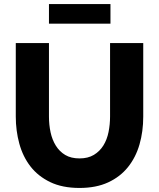

<svg xmlns="http://www.w3.org/2000/svg" viewBox="-20 -923 787 949"><path d="M373 -140Q415 -140 444 -157.5Q473 -175 491 -204Q509 -233 516.5 -270.5Q524 -308 524 -347V-710H688V-347Q688 -273 669.5 -209Q651 -145 612.5 -97Q574 -49 514.5 -21.5Q455 6 373 6Q288 6 228 -23Q168 -52 130.5 -100.5Q93 -149 75.5 -213Q58 -277 58 -347V-710H222V-347Q222 -306 230 -269Q238 -232 256 -203Q274 -174 302.5 -157Q331 -140 373 -140ZM222 -806V-903H526V-806Z"/></svg>

Font: Oxford Sans
Style: Regular
Weight: 800
Designer: Matt McInerney, Pablo Impallari, Rodrigo Fuenzalida
Foundry: Matt McInerney, Pablo Impallari, Rodrigo Fuenzalida
Version: Version 3.000g; ttfautohint (v1.5) -l 8 -r 28 -G 28 -x 14 -D